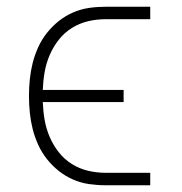

<svg xmlns="http://www.w3.org/2000/svg" viewBox="-20 -550 540 570"><path d="M294 0Q269 0 244.5 -3.5Q220 -7 197 -17Q174 -27 154.5 -42.5Q135 -58 119.5 -77.5Q104 -97 93.5 -120Q83 -143 77 -167Q71 -191 68.5 -215.5Q66 -240 66 -265Q66 -290 68.5 -314.5Q71 -339 77 -363Q83 -387 93.5 -410Q104 -433 119.5 -452.5Q135 -472 154.5 -487.5Q174 -503 197 -513Q220 -523 244.5 -526.5Q269 -530 294 -530H426V-493H294Q267 -493 241.5 -487Q216 -481 193.5 -467Q171 -453 154.5 -432Q138 -411 127.5 -386.5Q117 -362 112.5 -336Q108 -310 107 -283H347V-247H107Q108 -220 112.5 -194Q117 -168 127.5 -143.5Q138 -119 154.5 -98Q171 -77 193.5 -63Q216 -49 241.5 -43Q267 -37 294 -37H426V0Z"/></svg>

Font: Iosevka Slab Extralight
Style: Regular
Weight: 200
Monospace: yes
Designer: Belleve Invis
Foundry: Belleve Invis
Version: Version 11.1.1; ttfautohint (v1.8.3)